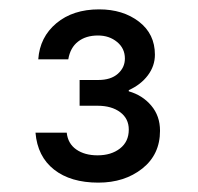

<svg xmlns="http://www.w3.org/2000/svg" viewBox="-20 -880 423 410"><path d="M190 -490Q130.8 -490 95.4 -517.9Q60 -545.8 55.8 -596.7H122.5Q125 -573.3 142.9 -560.8Q160.8 -548.3 188.3 -548.3Q217.5 -548.3 236.2 -562.9Q255 -577.5 255 -603.3Q255 -626.7 236.7 -640.4Q218.3 -654.2 188.3 -654.2H150V-709.2H190Q216.7 -709.2 231.7 -722.5Q246.7 -735.8 246.7 -755Q246.7 -776.7 230 -790.4Q213.3 -804.2 189.2 -804.2Q163.3 -804.2 146.7 -791.2Q130 -778.3 125.8 -753.3H61.7Q65 -800.8 100.4 -830.4Q135.8 -860 191.7 -860Q242.5 -860 276.7 -833.8Q310.8 -807.5 310.8 -763.3Q310.8 -739.2 295.8 -719.2Q280.8 -699.2 255 -687.5V-685Q284.2 -676.7 302.9 -654.6Q321.7 -632.5 321.7 -600.8Q321.7 -550 283.8 -520Q245.8 -490 190 -490Z"/></svg>

Font: Funnel Sans
Style: Regular
Weight: 400
Designer: NORD ID, Kristian Moeller
Foundry: Dicotype
Version: Version 1.000